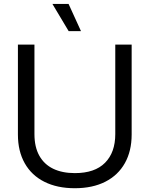

<svg xmlns="http://www.w3.org/2000/svg" viewBox="-20 -958 768 986"><path d="M72 -266.9V-729H156.9V-269.4Q156.9 -203.1 181.9 -158.4Q207 -113.6 253.4 -91.3Q299.9 -69 364.6 -69Q466.9 -69 519.4 -122.1Q572 -175.1 572 -269.4V-729H656.1V-266.9Q656.1 -182.7 621.4 -120.5Q586.6 -58.3 521.1 -24.9Q455.6 8.6 364 8.6Q273.7 8.6 208 -24.4Q142.3 -57.3 107.1 -119.5Q72 -181.7 72 -266.9ZM249.1 -937.9H332.1L395.9 -798.1H332.6Z"/></svg>

Font: Mona Sans VF XLt
Style: Regular
Weight: 200
Designer: Deni Anggara
Foundry: GitHub
Version: Version 2.000;Glyphs 3.2.3 (3260)